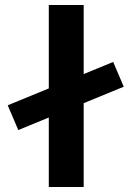

<svg xmlns="http://www.w3.org/2000/svg" viewBox="-20 -750 527 770"><path d="M53.3 -228.4 11 -327.7 433.9 -501.6 476.3 -402.3ZM175.7 0V-730H315.6V0Z"/></svg>

Font: M PLUS 2 Thin
Style: Regular
Weight: 100
Designer: Coji Morishita
Foundry: UNDERFOREST DESIGN
Version: Version 1.001